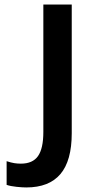

<svg xmlns="http://www.w3.org/2000/svg" viewBox="-20 -804 405 835"><path d="M8.8 0V-103Q28.3 -96.7 42 -94.5Q55.7 -92.3 70.8 -92.3Q122.1 -92.3 145.3 -125.2Q168.5 -158.2 168.5 -230V-784.2H292V-224.6Q292 -105 242.7 -46.9Q193.4 11.2 94.2 11.2Q77.6 11.2 51.8 8.5Q25.9 5.9 8.8 0Z"/></svg>

Font: Decalotype Medium
Style: Regular
Weight: 500
Designer: Alfredo Marco Pradil
Foundry: Alfredo Marco Pradil
Version: Version 1.0